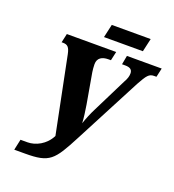

<svg xmlns="http://www.w3.org/2000/svg" viewBox="-151 -968 990 1090"><g transform="rotate(20 344.0 -422.5)"><path d="M319 -770H554L572 -850H337ZM59 5H124C272 5 293 -22 376 -181L587 -585C620 -645 632 -660 662 -660H676L688 -714H478L468 -660H487C517 -660 531 -650 531 -627C531 -612 527 -595 513 -571L410 -364C396 -337 380 -298 370 -268C369 -297 362 -347 357 -376L325 -559C323 -572 321 -591 321 -607C321 -645 348 -660 386 -660H401L413 -714H115L103 -660H112C140 -660 151 -647 159 -609L252 -148C222 -88 163 -60 115 -60H73Z"/></g></svg>

Font: Noto Serif Condensed Extra
Style: Italic
Weight: 800
Width: 3
Italic angle: -12°
Designer: Monotype Design Team
Foundry: Monotype Imaging Inc.
Version: Version 1.901